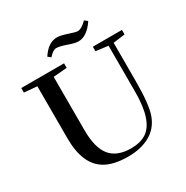

<svg xmlns="http://www.w3.org/2000/svg" viewBox="-188 -982 1113 1150"><g transform="rotate(-30 369.0 -406.5)"><path d="M458.5 -733.4Q434.1 -733.4 390.1 -749.5Q344.7 -765.6 321.8 -765.6Q298.8 -765.6 269.5 -731.9L250 -747.6Q295.9 -819.3 357.9 -819.3Q381.3 -819.3 425.8 -804.2Q472.7 -788.6 484.4 -788.6Q511.7 -788.6 548.8 -826.2L569.3 -810.1Q517.6 -733.4 458.5 -733.4ZM371.6 13.2Q269.5 13.2 210.4 -23.4Q109.9 -85 109.9 -264.6V-624L21 -631.8V-663.1H316.9V-631.8L222.7 -624V-255.9Q222.7 -133.3 268.6 -77.1Q314.5 -21 411.1 -21Q476.1 -21 516.8 -47.6Q557.6 -74.2 579.1 -137.2Q600.6 -200.2 600.6 -304.2V-621.1L516.1 -631.8V-663.1H717.3V-631.8L635.7 -621.1V-359.4Q635.7 -190.9 610.8 -126Q584 -55.2 521.7 -21Q459.5 13.2 371.6 13.2Z"/></g></svg>

Font: Elstob 10pt Medium
Style: Regular
Weight: 500
Designer: Peter S. Baker
Version: Version 1.015